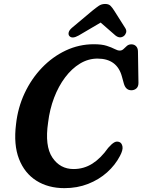

<svg xmlns="http://www.w3.org/2000/svg" viewBox="-20 -937 720 970"><path d="M584 -219Q595.5 -214 598.8 -196.5Q602 -179 586 -149Q562 -103 521 -66.2Q480 -29.5 425.2 -8Q370.5 13.5 305.5 13.5Q223.5 13.5 163.8 -24.2Q104 -62 76 -134Q48 -206 61 -309.5Q70 -392.5 104.2 -465.8Q138.5 -539 192 -594.8Q245.5 -650.5 312.5 -682Q379.5 -713.5 454 -713.5Q494.5 -713.5 519.2 -705.5Q544 -697.5 559 -689.5Q574 -681.5 585 -681.5Q596 -681.5 604 -689.2Q612 -697 621 -705Q630 -713 644 -713Q658.5 -713 667.8 -703.2Q677 -693.5 677 -676.5L679.5 -518Q679.5 -499.5 669 -490.2Q658.5 -481 643.5 -481Q615 -481 605.5 -515.5L596 -550Q571.5 -641 472.5 -641Q426 -641 384.2 -615.8Q342.5 -590.5 309 -546Q275.5 -501.5 253.2 -443Q231 -384.5 223 -318Q205.5 -199.5 244.5 -141.2Q283.5 -83 351.5 -83Q403.5 -83 446.5 -110.2Q489.5 -137.5 526.5 -190Q544 -210 557 -217.5Q570 -225 584 -219ZM378 -758Q344.5 -739 330.5 -755Q324.5 -762 327 -773.2Q329.5 -784.5 343.5 -796.5L446 -882.5Q465 -898 479 -907.5Q493 -917 511 -917Q529 -917 538.2 -907.8Q547.5 -898.5 557.5 -882.5L613.5 -794Q620.5 -782 616.8 -771.2Q613 -760.5 605 -754.5Q585 -740.5 563 -758L488.5 -823Z"/></svg>

Font: Fraunces 72pt S100 SemiBold
Style: Italic
Weight: 600
Italic angle: -16°
Version: Version 1.000; ttfautohint (v1.8.3)